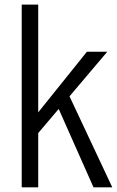

<svg xmlns="http://www.w3.org/2000/svg" viewBox="-20 -804 503 824"><path d="M381.3 0 231.9 -336.4 144 -232.9V0H73.2V-784.2H144V-321.8L353 -582H440.4L278.3 -390.6L461.9 0Z"/></svg>

Font: Decalotype Light
Style: Regular
Weight: 300
Designer: Alfredo Marco Pradil
Foundry: Alfredo Marco Pradil
Version: Version 1.0